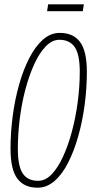

<svg xmlns="http://www.w3.org/2000/svg" viewBox="-20 -863 430 893"><path d="M155 10Q92 10 60.5 -32.5Q29 -75 29 -171Q29 -246 39 -322.5Q49 -399 68.5 -468.5Q88 -538 116 -592.5Q144 -647 179.5 -678.5Q215 -710 258 -710Q321 -710 352.5 -667.5Q384 -625 384 -529Q384 -454 374 -377.5Q364 -301 344.5 -231.5Q325 -162 297.5 -107.5Q270 -53 234 -21.5Q198 10 155 10ZM157 -22Q191 -22 220 -52Q249 -82 273 -134Q297 -186 314.5 -251.5Q332 -317 341.5 -388.5Q351 -460 351 -529Q351 -610 327.5 -644Q304 -678 256 -678Q223 -678 193.5 -648Q164 -618 140 -566Q116 -514 98.5 -448.5Q81 -383 72 -311.5Q63 -240 63 -171Q63 -90 86 -56Q109 -22 157 -22ZM199 -811 204 -843H370L365 -811Z"/></svg>

Font: Georama Condensed ExtraLight
Style: Italic
Weight: 200
Width: 3
Italic angle: -9°
Designer: Jean-Baptiste Levee
Foundry: Production Type
Version: Version 1.000